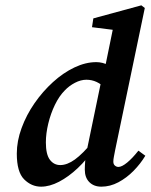

<svg xmlns="http://www.w3.org/2000/svg" viewBox="-20 -688 565 720"><path d="M134 12Q98 12 70.5 -15.5Q43 -43 43 -112Q43 -159 61 -208Q79 -257 109.5 -301Q140 -345 178.5 -380Q217 -415 259 -435Q301 -455 341 -455Q389 -455 430 -408L376 -356Q344 -389 304 -389Q283 -389 261 -377.5Q239 -366 223 -349Q202 -328 186 -295Q170 -262 161 -224.5Q152 -187 152 -154Q152 -109 167 -89Q182 -69 206 -69Q232 -69 261 -90Q290 -111 328 -157L333 -131Q306 -90 271.5 -57.5Q237 -25 201.5 -6.5Q166 12 134 12ZM412 -126Q409 -110 407 -100Q405 -90 405 -82Q405 -72 411 -67Q417 -62 424 -62Q437 -62 457 -78.5Q477 -95 499 -123L525 -104Q507 -74 481 -47.5Q455 -21 424 -4.5Q393 12 360 12Q332 12 315 -5Q298 -22 298 -52Q298 -66 299.5 -84Q301 -102 306 -126L362 -396L371 -421L408 -602L437 -572L325 -586L330 -619L510 -668L523 -658Z"/></svg>

Font: Lisu Bosa Black
Style: Italic
Weight: 900
Italic angle: -19°
Designer: David Morse, Annie Olsen, Victor Gaultney, Frank Grießhammer (Latin)
Foundry: SIL International
Version: Version 2.000